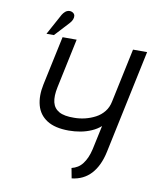

<svg xmlns="http://www.w3.org/2000/svg" viewBox="-92 -911 809 993"><g transform="rotate(10 312.0 -414.5)"><path d="M509 -156 624 -700H550L490 -417Q484 -386 466 -363.5Q448 -341 422.5 -327.5Q397 -314 368.5 -307Q340 -300 311 -300Q259 -299 231.5 -314.5Q204 -330 196.5 -361Q189 -392 199 -440L254 -700H180L125 -442Q112 -380 125 -332Q138 -284 180 -257Q222 -230 295 -230Q326 -230 356 -235.5Q386 -241 413.5 -253Q441 -265 461 -283L434 -157Q428 -131 419.5 -112Q411 -93 400 -78.5Q389 -64 374.5 -55Q360 -46 343 -42L353 11Q415 4 454 -38.5Q493 -81 509 -156ZM205 -780Q214 -790 218 -800.5Q222 -811 220.5 -820Q219 -829 210 -835Q200 -841 189 -839.5Q178 -838 169.5 -830.5Q161 -823 155 -813L95 -703H134Z"/></g></svg>

Font: Advent Pro Medium
Style: Italic
Weight: 500
Italic angle: -12°
Version: Version 3.000